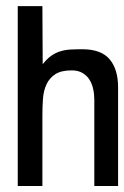

<svg xmlns="http://www.w3.org/2000/svg" viewBox="-20 -619 413 639"><path d="M373 0H293.9V-287.1Q293.9 -305.7 290 -323.2Q286.1 -340.8 277.3 -354.5Q268.6 -368.2 253.9 -376.5Q239.3 -384.8 218.8 -384.8Q183.6 -384.8 164.1 -372.1Q144.5 -359.4 134.8 -338.4Q125 -317.4 123 -290.5Q121.1 -263.7 121.1 -236.3V0H39.1V-598.6H121.1L122.1 -405.3Q136.7 -423.8 150.9 -433.6Q165 -443.4 180.7 -448.2Q196.3 -453.1 214.4 -454.1Q232.4 -455.1 253.9 -455.1Q316.4 -455.1 344.7 -421.9Q373 -388.7 373 -328.1Z"/></svg>

Font: RIT TN Joy
Style: Bold
Weight: 700
Designer: Hussain K H
Foundry: Rachana Institute of Typography
Version: 1.6.2